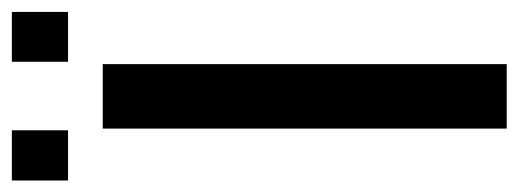

<svg xmlns="http://www.w3.org/2000/svg" viewBox="-302 -585 883 327"><g transform="rotate(-90 139.5 -421.5)"><path d="M193.8 -688V0H84V-688ZM282.7 -842.8V-747.1H197.8V-842.8ZM81.1 -842.8V-747.1H-4.4V-842.8Z"/></g></svg>

Font: Arimo Medium
Style: Regular
Weight: 500
Designer: Steve Matteson
Foundry: Monotype Imaging Inc.
Version: Version 1.33